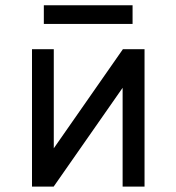

<svg xmlns="http://www.w3.org/2000/svg" viewBox="-20 -694 656 714"><path d="M99 0V-511H180V-142.5L437 -511H517.5V0H436V-367.5L179.5 0ZM143 -605V-674.5H473V-605Z"/></svg>

Font: Overpass Mono
Style: Regular
Weight: 400
Designer: Delve Withrington, Dave Bailey
Foundry: Delve Fonts LLC
Version: Version 4.000